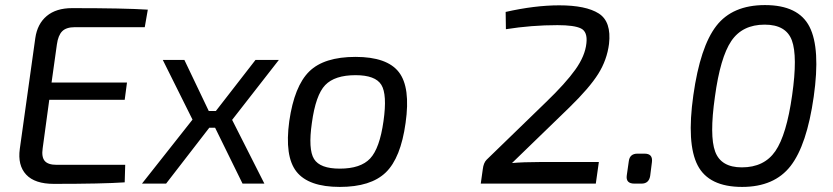

<svg xmlns="http://www.w3.org/2000/svg" viewBox="-20 -723 3280 756"><path d="M550 -616H275Q241 -616 225 -600Q209 -584 204 -548L183 -398H480L471 -330H174L148 -139Q143 -105 156 -89.5Q169 -74 203 -74H473L471 -5Q383 1 192 1Q117 1 83 -35.5Q49 -72 58 -137L119 -573Q127 -629 164 -660Q201 -691 264 -691Q470 -691 562 -685Z M894 -251 1021 0H935L827 -220H804L634 0H539L738 -252L621 -487H706L802 -286H830L986 -487H1078Z M1577 -239Q1558 -101 1499 -44Q1440 13 1318 13Q1195 13 1147.5 -47Q1100 -107 1119 -246Q1139 -384 1197.5 -441.5Q1256 -499 1380 -499Q1504 -499 1550.5 -439Q1597 -379 1577 -239ZM1380 -427Q1298 -427 1260.5 -388Q1223 -349 1208 -239Q1193 -135 1216.5 -97Q1240 -59 1318 -59Q1400 -59 1437.5 -99Q1475 -139 1490 -246Q1505 -351 1481.5 -389Q1458 -427 1380 -427Z M1972 -608 1971 -676Q2086 -702 2182 -702Q2287 -702 2337.5 -670Q2388 -638 2378 -550Q2370 -487 2335.5 -432Q2301 -377 2222 -300L1996 -81Q2041 -85 2103 -85H2338L2326 0H1873L1881 -57Q1884 -82 1896 -94L2129 -320Q2207 -395 2245.5 -449Q2284 -503 2289 -553Q2294 -598 2267.5 -611Q2241 -624 2175 -624Q2073 -624 1972 -608Z M2490 -118H2518Q2551 -118 2547 -85L2540 -30Q2535 0 2506 0H2478Q2443 0 2448 -33L2456 -89Q2460 -118 2490 -118Z M2992 -703Q3124 -703 3167.5 -617.5Q3211 -532 3184 -342Q3157 -152 3093 -69.5Q3029 13 2902 13Q2771 13 2727 -72Q2683 -157 2710 -348Q2737 -539 2800.5 -621Q2864 -703 2992 -703ZM2991 -626Q2903 -626 2859.5 -561.5Q2816 -497 2795 -342Q2773 -188 2796 -126Q2819 -64 2901 -64Q2989 -64 3033 -128Q3077 -192 3099 -348Q3121 -502 3098 -564Q3075 -626 2991 -626Z"/></svg>

Font: Exo 2.0
Style: Italic
Weight: 400
Italic angle: -8°
Designer: Natanael Gama
Version: Version 1.001;PS 001.001;hotconv 1.0.70;makeotf.lib2.5.58329